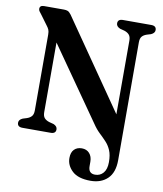

<svg xmlns="http://www.w3.org/2000/svg" viewBox="-98 -779 924 1087"><g transform="rotate(10 364.0 -236.0)"><path d="M462.5 -93 171.5 -509V-109Q171.5 -86.5 181 -75.5Q190.5 -64.5 209 -58.5L235.5 -51.5Q257 -42 257 -24.5Q257 0 228 0H65.5Q36 0 36 -24.5Q36 -42 58 -51.5L80.5 -58.5Q98.5 -64.5 108 -75.8Q117.5 -87 117.5 -109.5V-544Q117.5 -563 113 -573.2Q108.5 -583.5 99 -595.5L58.5 -650.5Q51.5 -659.5 46.8 -665.8Q42 -672 42 -680Q42 -700 66.5 -700H180.5Q193.5 -700 202.5 -696.5Q211.5 -693 222.5 -678.5L576 -167.5V-590.5Q576 -613 566.5 -624.2Q557 -635.5 539 -641.5L512.5 -648.5Q490.5 -658 490.5 -675.5Q490.5 -700 520 -700H682.5Q712 -700 712 -675.5Q712 -658 690 -648.5L667 -641.5Q649 -635.5 639.8 -624.5Q630.5 -613.5 630.5 -590.5L631 86.5Q631 157.5 594.2 193Q557.5 228.5 496.5 228.5Q425.5 228.5 391.2 196.5Q357 164.5 357 122Q357 89.5 373.5 72.8Q390 56 417.5 56Q445 56 461.2 74.2Q477.5 92.5 477.5 122.5V148Q477.5 190 516 190Q545 190 563.2 168.8Q581.5 147.5 581.5 106.5Q581.5 65.5 570.2 39.2Q559 13 541 -6.2Q523 -25.5 502.2 -45Q481.5 -64.5 462.5 -93Z"/></g></svg>

Font: Fraunces 72pt Soft SemiBold
Style: Regular
Weight: 600
Version: Version 1.000;[b76b70a41]